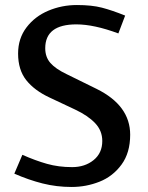

<svg xmlns="http://www.w3.org/2000/svg" viewBox="-20 -732 587 764"><path d="M267 -67Q318 -67 352.5 -95Q387 -123 387 -171Q387 -212 358.5 -242Q330 -272 279 -296L177 -344Q117 -372 84.5 -413Q52 -454 52 -519Q52 -579 85.5 -623Q119 -667 172.5 -689.5Q226 -712 286 -712Q345 -712 385.5 -701.5Q426 -691 478 -670L451 -599Q354 -635 284 -635Q160 -635 160 -540Q160 -505 180.5 -481.5Q201 -458 245 -437L365 -378Q498 -312 498 -196Q498 -124 463.5 -77Q429 -30 376 -9Q323 12 265 12Q205 12 149.5 -2Q94 -16 37 -41L69 -116Q121 -93 167 -80Q213 -67 267 -67Z"/></svg>

Font: Voces
Style: Regular
Weight: 400
Designer: Ana Paula Megda, Pablo Ugerman
Foundry: Ana Paula Megda, Pablo Ugerman
Version: Version 1.100